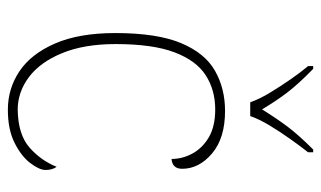

<svg xmlns="http://www.w3.org/2000/svg" viewBox="-184 -622 816 488"><g transform="rotate(90 224.0 -378.0)"><path d="M259 10Q205 10 161 -19.5Q117 -49 90.5 -110Q64 -171 64 -263Q64 -369 89.5 -430Q115 -491 160 -516.5Q205 -542 262 -542Q331 -542 370 -509Q409 -476 409 -433Q409 -408 384 -406Q384 -434 370 -459.5Q356 -485 328.5 -501Q301 -517 258 -517Q209 -517 171.5 -493Q134 -469 113 -413.5Q92 -358 92 -264Q92 -184 115 -128Q138 -72 176 -43.5Q214 -15 259 -15Q322 -16 355 -45Q388 -74 404 -114Q412 -103 412 -86Q412 -70 394.5 -47Q377 -24 343 -7Q309 10 259 10ZM240 -606Q232 -629 216 -655.5Q200 -682 182 -708Q164 -734 148 -753V-766H155Q193 -729 214.5 -701Q236 -673 258 -636Q281 -673 302 -701Q323 -729 360 -766H367V-753Q352 -734 333.5 -708Q315 -682 299 -655.5Q283 -629 275 -606Z"/></g></svg>

Font: Noto Serif Devanagari Thin
Style: Regular
Weight: 100
Designer: Universal Thirst, Indian Type Foundry and the Monotype Design Team
Foundry: Monotype Imaging Inc.
Version: Version 2.004; ttfautohint (v1.8.4.7-5d5b)